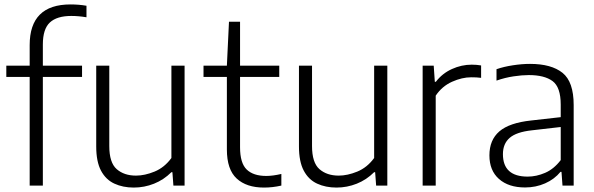

<svg xmlns="http://www.w3.org/2000/svg" viewBox="-20 -838 2684 867"><path d="M114 0V-490.5H8.5V-541.5H114V-634.5Q114 -818 298.5 -818Q336 -818 370.5 -812V-760Q334.5 -766 302 -766Q237 -766 205.2 -736.5Q173.5 -707 173.5 -637V-541.5H350.5V-490.5H173.5V0Z M584 9Q535 9 496.5 -8.8Q458 -26.5 436.2 -67.2Q414.5 -108 414.5 -176.5V-541.5H473.5V-178.5Q473.5 -103.5 507 -74.2Q540.5 -45 594 -45Q633.5 -45 678 -63.2Q722.5 -81.5 754 -124.5V-541.5H813.5V0H763L758.5 -60.5H754Q719.5 -26 675.5 -8.5Q631.5 9 584 9Z M1172 9Q1093 9 1048.8 -31.8Q1004.5 -72.5 1004.5 -163V-490.5H899V-541.5H1004.5L1014 -740H1064V-541.5H1241V-490.5H1064V-173Q1064 -101.5 1094 -72.5Q1124 -43.5 1182.5 -43.5Q1211.5 -43.5 1250.5 -52.5V0Q1211 9 1172 9Z M1499.5 9Q1450.5 9 1412 -8.8Q1373.5 -26.5 1351.8 -67.2Q1330 -108 1330 -176.5V-541.5H1389V-178.5Q1389 -103.5 1422.5 -74.2Q1456 -45 1509.5 -45Q1549 -45 1593.5 -63.2Q1638 -81.5 1669.5 -124.5V-541.5H1729V0H1678.5L1674 -60.5H1669.5Q1635 -26 1591 -8.5Q1547 9 1499.5 9Z M1888.5 0V-541.5H1938.5L1943.5 -468.5H1948Q1977 -506.5 2020.5 -526.2Q2064 -546 2110 -546Q2133 -546 2152.5 -542.5V-486.5Q2141.5 -488 2130.8 -488.5Q2120 -489 2107.5 -489Q2066.5 -489 2021.2 -468.8Q1976 -448.5 1947.5 -406V0Z M2351 8.5Q2276.5 8.5 2233.2 -29.8Q2190 -68 2190 -136.5Q2190 -206 2235 -244.8Q2280 -283.5 2379 -294L2512 -309V-365.5Q2512 -444.5 2475.2 -471.8Q2438.5 -499 2368 -499Q2337 -499 2298.8 -493.2Q2260.5 -487.5 2222 -474V-525.5Q2255 -537 2296 -543.2Q2337 -549.5 2373.5 -549.5Q2469.5 -549.5 2520 -509.2Q2570.5 -469 2570.5 -363.5V0H2520L2515.5 -62H2511Q2483.5 -28.5 2441.5 -10Q2399.5 8.5 2351 8.5ZM2251 -142Q2251 -40.5 2363 -40.5Q2402 -40.5 2441.5 -57.5Q2481 -74.5 2512 -115V-264.5L2381.5 -249.5Q2312 -242 2281.5 -215.5Q2251 -189 2251 -142Z"/></svg>

Font: Encode Sans Lt
Style: Regular
Weight: 300
Designer: Multiple Designers
Foundry: Impallari Type
Version: Version 3.002; ttfautohint (v1.8.3) -l 8 -r 50 -G 200 -x 14 